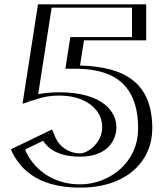

<svg xmlns="http://www.w3.org/2000/svg" viewBox="-20 -845 746 880"><path d="M347 -142C510.7 -142 551 -407 251 -407C182 -407 135 -392 110 -381L179 -825H625V-660H340L322 -545C506 -545 653 -485 653 -256C653 -98 524 15 347 15C171 15 84 -80 53 -164L202 -236C217 -185 261 -142 347 -142ZM347 -127C264.7 -127 215.2 -164.8 193.5 -215.2L72.1 -156.6C105.1 -81.5 185.8 0 347 0C517.6 0 638 -107.5 638 -256C638 -474.5 502.7 -530 322 -530H304.5L327.2 -675H610V-810H191.8L128.8 -404.1C155.7 -412.9 197.8 -422 251 -422C414.7 -422 488.7 -343.2 488.5 -262.1C488.3 -192.2 432 -127 347 -127ZM347 -127C432 -127 488.3 -192.2 488.5 -262.1C488.7 -343.2 414.7 -422 251 -422C197.8 -422 155.7 -412.9 128.8 -404.1L191.8 -810H610V-675H327.2L304.5 -530H322C502.7 -530 638 -474.5 638 -256C638 -107.5 517.6 0 347 0C185.8 0 105.1 -81.5 72.1 -156.6L193.5 -215.2C215.2 -164.8 264.7 -127 347 -127ZM347 -142C269.7 -142 226.5 -176.4 207.3 -221.2L201.1 -235.6L52.6 -163.8L58.4 -150.6C93.5 -70.6 180.1 15 347 15C524 15 653 -98 653 -256C653 -484.9 505.9 -545 322 -545L340 -660H625V-825H179L110.2 -382.3L133.4 -389.9C158.8 -398.2 199.5 -407 251 -407C410.3 -407 473.7 -332.1 473.5 -262.1C473.3 -200.3 423.7 -142 347 -142ZM347 -127C474.9 -127 513.4 -203.9 513.5 -262.2C513.6 -331.6 452.4 -422 251 -422C213.7 -422 180.5 -418.2 155.1 -413.4L216.7 -810H585V-675H302.3L279.6 -530H322C468.2 -530 613 -485.5 613 -256C613 -95.8 476.7 0 347 0C216.8 0 128.6 -76 95 -159.8L177.7 -199.8C200.3 -164 247.2 -127 347 -127ZM347 -142C303.1 -142 255.1 -166.2 233 -217.6L218.4 -251.7L29.8 -160.6C63.9 -82.9 140 15 347 15C564.8 15 678 -109.8 678 -256C678 -465.1 552.7 -539.1 346.8 -544.7L364.9 -660H650V-825H154.1L83.3 -369.5L155 -392.8C177 -400 210.4 -407 251 -407C372.4 -407 448.7 -343.9 448.5 -262.1C448.3 -188.6 380.8 -142 347 -142Z"/></svg>

Font: Hussar Outliner
Style: Regular
Weight: 700
Foundry: Cannot Into Space Fonts
Version: Version 0.92